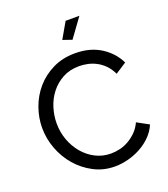

<svg xmlns="http://www.w3.org/2000/svg" viewBox="-163 -1030 1007 1151"><g transform="rotate(-20 341.0 -455.0)"><path d="M391 -795 333 -815 391 -916H479ZM39 -360Q39 -424 61.5 -487.5Q84 -551 127.5 -601.5Q171 -652 234 -683Q297 -714 377 -714Q472 -714 540 -671Q608 -628 641 -559L570 -513Q554 -547 531.5 -570Q509 -593 482.5 -607Q456 -621 428 -627Q400 -633 373 -633Q314 -633 268.5 -608.5Q223 -584 192 -544.5Q161 -505 145.5 -455.5Q130 -406 130 -356Q130 -300 148.5 -249.5Q167 -199 200 -160Q233 -121 278 -98Q323 -75 376 -75Q404 -75 433.5 -82Q463 -89 490 -104.5Q517 -120 540.5 -143.5Q564 -167 579 -200L654 -159Q637 -119 606.5 -88.5Q576 -58 537.5 -37Q499 -16 456 -5Q413 6 372 6Q299 6 238 -26Q177 -58 132.5 -109.5Q88 -161 63.5 -226.5Q39 -292 39 -360Z"/></g></svg>

Font: PTCRaleway Medium
Style: Regular
Weight: 500
Designer: Matt McInerney, Pablo Impallari, Rodrigo Fuenzalida
Foundry: Matt McInerney, Pablo Impallari, Rodrigo Fuenzalida
Version: Version 3.000g; ttfautohint (v1.5) -l 8 -r 28 -G 28 -x 14 -D